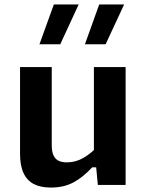

<svg xmlns="http://www.w3.org/2000/svg" viewBox="-20 -838 660 870"><path d="M405.5 -534.2H549.2V0H423.3L414.2 -96.7H405.5ZM214.5 -534.2V-178.6Q214.5 -149.9 222.9 -133Q231.2 -116.1 246.3 -109.2Q261.3 -102.3 283 -102.3Q322.8 -102.3 358.2 -122.7Q393.6 -143 427 -179.4V-79.9H397.8Q355.8 -34.2 312.1 -11.1Q268.5 11.9 210.9 11.9Q164.3 11.9 133.3 -4Q102.3 -20 86.6 -53.9Q70.8 -87.8 70.8 -141.5V-534.2ZM224 -817.7H336.4L253.1 -637.4H158.8ZM429.5 -817.7H542.4L458.6 -637.4H364.8Z"/></svg>

Font: Monaspace Neon Var
Style: Regular
Weight: 400
Designer: Riley Cran and the Lettermatic Team
Version: Version 1.000 (Monaspace Neon Var)